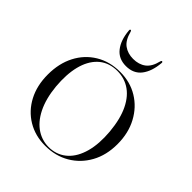

<svg xmlns="http://www.w3.org/2000/svg" viewBox="-174 -704 820 820"><g transform="rotate(45 236.0 -294.0)"><path d="M236.5 -440Q297 -440 344.2 -411.2Q391.5 -382.5 419 -331.2Q446.5 -280 446.5 -213.5Q446.5 -147 418.8 -96.8Q391 -46.5 342.8 -18.2Q294.5 10 232.5 10Q172.5 10 125.5 -18.2Q78.5 -46.5 52 -96.8Q25.5 -147 25.5 -213.5Q25.5 -280.5 51.8 -331.2Q78 -382 125.8 -411Q173.5 -440 236.5 -440ZM257.5 3Q301.5 -0.5 332.2 -29Q363 -57.5 377 -108.2Q391 -159 385 -228.5Q378.5 -299.5 355.5 -346.2Q332.5 -393 296.2 -415Q260 -437 213.5 -434Q167 -430.5 136.5 -401Q106 -371.5 93.2 -320.8Q80.5 -270 86.5 -201.5Q93 -134 116.5 -87Q140 -40 176.5 -17Q213 6 257.5 3ZM236 -518Q270 -518 293 -535.2Q316 -552.5 325.5 -592.5Q327 -598.5 330.5 -598.5Q332.5 -598.5 333.8 -596.8Q335 -595 334.5 -591Q330 -537.5 305.8 -506Q281.5 -474.5 236 -474.5Q191.5 -474.5 166.8 -506Q142 -537.5 137.5 -591Q137 -595 138.2 -596.8Q139.5 -598.5 141.5 -598.5Q145 -598.5 146.5 -592.5Q157 -551.5 180.2 -534.8Q203.5 -518 236 -518Z"/></g></svg>

Font: Fraunces 120pt Light
Style: Regular
Weight: 300
Version: Version 1.000;[b76b70a41]